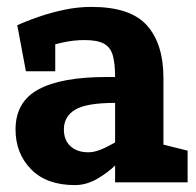

<svg xmlns="http://www.w3.org/2000/svg" viewBox="-20 -528 568 556"><path d="M196.7 8Q114.7 8 69.8 -38Q25 -84 25 -153Q25 -233 91.2 -269Q157.3 -305 288.3 -305H313.3V-230Q230 -230 197.5 -210.3Q165 -190.7 165 -153Q165 -122.3 184 -104.7Q203 -87 236.7 -87ZM67 -373 30 -455Q30 -455 48.7 -463Q67.3 -471 98.5 -481.5Q129.7 -492 167.7 -500Q205.7 -508 245 -508L225 -412Q192.3 -412 159.5 -404.5Q126.7 -397 101.3 -387.5Q76 -378 67 -373ZM453.3 -230 313.3 -305Q313.3 -344 306.7 -367.5Q300 -391 281 -401.5Q262 -412 225 -412L245 -508Q357.7 -508 405.5 -454.5Q453.3 -401 453.3 -302ZM396 -173.3 406.7 -166.7Q406.7 -166.7 395.7 -149Q384.7 -131.3 364.7 -105.3Q344.7 -79.3 318.2 -53.3Q291.7 -27.3 260.7 -9.7Q229.7 8 196.7 8L236.7 -87Q257 -87 283.8 -100Q310.7 -113 336.5 -130.2Q362.3 -147.3 379.2 -160.3Q396 -173.3 396 -173.3ZM453.3 -45 313.3 -60V-305L453.3 -230ZM313.3 -60 453.3 -140V0H313.3ZM443.3 0 416.7 -118.3 523.3 -91.7V0ZM140 -321.7H55L30 -455H140Z"/></svg>

Font: Epunda Slab Light
Style: Regular
Weight: 300
Designer: Simon Atzbach
Foundry: typofactur
Version: Version 1.102